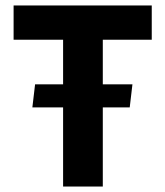

<svg xmlns="http://www.w3.org/2000/svg" viewBox="-20 -686 608 706"><path d="M212 0V-291H99L109 -376H212V-540H30V-666H538V-540H358V-376H467L457 -291H358V0Z"/></svg>

Font: Secular One
Style: Regular
Weight: 400
Designer: Michal Sahar
Foundry: Hagilda
Version: Version 1.002; ttfautohint (v1.8.4.7-5d5b);gftools[0.9.29]